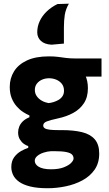

<svg xmlns="http://www.w3.org/2000/svg" viewBox="-20 -819 590 1044"><path d="M239 204.5Q182.5 204.5 144.2 195Q106 185.5 83.5 169.2Q61 153 51.2 132.2Q41.5 111.5 41.5 89.5Q41.5 56.5 57.5 35.2Q73.5 14 95.2 2Q117 -10 133.5 -15V-25Q123 -27.5 110.2 -36.5Q97.5 -45.5 88 -61Q78.5 -76.5 78.5 -99Q78.5 -115.5 84.8 -131Q91 -146.5 104.5 -159.5Q118 -172.5 140 -181.5V-191.5Q124 -198 105.5 -210Q87 -222 70.5 -240.8Q54 -259.5 43.5 -285.5Q33 -311.5 33 -346.5Q33 -393 56.2 -430.8Q79.5 -468.5 126.8 -490.5Q174 -512.5 246 -512.5Q274 -512.5 295 -509.8Q316 -507 338.5 -504Q361 -501 395 -501H532V-402.5Q485.5 -402.5 443 -402.5Q400.5 -402.5 356.5 -402.5L395.5 -464.5Q427.5 -443.5 442.8 -411.8Q458 -380 458 -339.5Q458 -291 436.5 -258Q415 -225 378.2 -205Q341.5 -185 296.5 -175.5Q255 -166.5 235 -159Q215 -151.5 215 -136.5Q215 -127 223.5 -121.5Q232 -116 250 -113.8Q268 -111.5 296.5 -111.5H316.5Q380 -111.5 425.5 -100.5Q471 -89.5 495.2 -61.5Q519.5 -33.5 519.5 16Q519.5 67.5 494.5 103.5Q469.5 139.5 428 161.8Q386.5 184 337.2 194.2Q288 204.5 239 204.5ZM257.5 101.5Q299 101.5 326.2 91Q353.5 80.5 366.8 66.8Q380 53 380 43Q380 30.5 371.8 21.5Q363.5 12.5 340.5 7.8Q317.5 3 274 3H258.5Q238 4 217.2 10.8Q196.5 17.5 182.8 29Q169 40.5 169 55.5Q169 64.5 174.2 72.8Q179.5 81 190 87.5Q200.5 94 217.5 97.8Q234.5 101.5 257.5 101.5ZM243.5 -258.5Q256.5 -259.5 271.2 -264Q286 -268.5 299 -276.2Q312 -284 320 -296.2Q328 -308.5 328 -325.5Q328 -348.5 316 -363.5Q304 -378.5 285.5 -386Q267 -393.5 246.5 -393.5Q226.5 -393.5 209 -386Q191.5 -378.5 180.5 -364.2Q169.5 -350 169.5 -330Q169.5 -310.5 180 -295.8Q190.5 -281 207.2 -271.5Q224 -262 243.5 -258.5ZM260.5 -576Q222.5 -578 202.5 -596.5Q182.5 -615 182.5 -643.5Q182.5 -675 195.8 -703.8Q209 -732.5 233.5 -756.2Q258 -780 292.5 -797L354.5 -799Q337 -768.5 332.2 -738Q327.5 -707.5 327.5 -669.5Q327.5 -647.5 327.5 -625.8Q327.5 -604 327.5 -582Z"/></svg>

Font: Commissioner Thin
Style: Bold
Weight: 700
Version: Version 1.001;gftools[0.9.23]